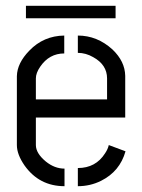

<svg xmlns="http://www.w3.org/2000/svg" viewBox="-20 -641 490 661"><path d="M69.3 -578.1V-621.1H377.9V-578.1ZM38.1 -141.6V-378.9Q39.1 -423.8 81.1 -466.8Q129.9 -517.6 201.2 -518.6V-457Q149.4 -457 118.2 -411.1Q103.5 -389.6 103.5 -371.1V-298.8H348.6V-371.1Q348.6 -418 300.8 -444.3Q275.4 -459 248 -459V-518.6Q314.5 -518.6 367.2 -470.7Q410.2 -429.7 411.1 -379.9V-236.3H103.5V-141.6Q103.5 -113.3 137.7 -85Q168 -60.5 202.1 -60.5V0Q115.2 0 64.5 -71.3Q38.1 -109.4 38.1 -141.6ZM248 0V-62.5Q309.6 -62.5 341.8 -113.3Q351.6 -127.9 354.5 -141.6L412.1 -120.1Q392.6 -50.8 328.1 -18.6Q291 0 248 0Z"/></svg>

Font: Post No Bills Jaffna Medium
Style: Regular
Weight: 500
Designer: Kosala Senevirathne, Siva Puranthara, Lasantha Premarathna, Tharique Azeez
Foundry: Mooniak
Version: Version 1.220 ; ttfautohint (v1.6)